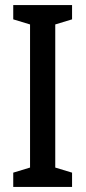

<svg xmlns="http://www.w3.org/2000/svg" viewBox="-20 -734 336 754"><path d="M263 0H32V-56L98 -76V-638L32 -658V-714H263V-658L197 -638V-76L263 -56Z"/></svg>

Font: Noto Sans Lao UI ExtCond Med
Style: Regular
Weight: 500
Width: 2
Designer: Monotype Design Team
Foundry: Monotype Imaging Inc.
Version: Version 2.000; ttfautohint (v1.8.4.7-5d5b)